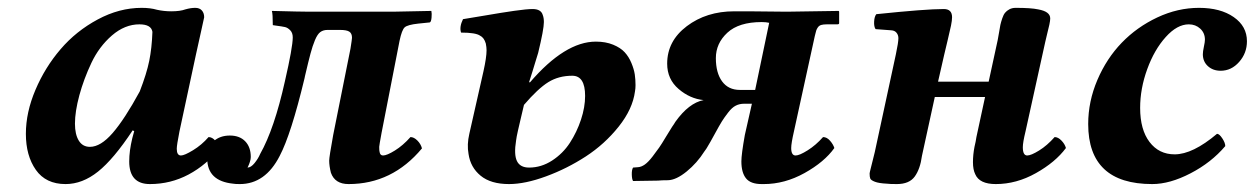

<svg xmlns="http://www.w3.org/2000/svg" viewBox="-20 -459 3196 489"><path d="M335.9 -226.1Q353.5 -271.5 360.1 -304Q366.7 -336.4 368.2 -377.9Q365.2 -397 335 -397Q297.9 -397 265.1 -368.7Q232.4 -340.3 212.9 -299.1Q193.4 -257.8 182.1 -216.3Q170.9 -174.8 170.9 -144Q170.9 -116.7 180.7 -100.8Q190.4 -85 209 -85Q236.3 -85 266.8 -120.1Q297.4 -155.3 335.9 -226.1ZM500 -415Q498 -407.2 492.2 -379.4Q486.3 -351.6 479 -319.8L437 -124Q430.2 -89.4 430.2 -80.1Q430.2 -63 440.9 -63Q449.7 -63 471.7 -76.4Q493.7 -89.8 511.2 -109.9Q520.5 -109.9 528.8 -100.3Q537.1 -90.8 540 -82Q506.3 -39.1 460.4 -14.6Q414.6 9.8 361.8 9.8Q309.1 9.8 309.1 -47.9Q309.1 -74.7 316.9 -106.9L321.8 -125L317.9 -127Q269.5 -53.7 229.7 -22Q189.9 9.8 147 9.8Q96.7 9.8 71.3 -26.4Q45.9 -62.5 45.9 -118.2Q45.9 -172.9 70.3 -230.2Q94.7 -287.6 134.3 -333.7Q173.8 -379.9 228.8 -409.4Q283.7 -439 340.8 -439Q363.3 -439 379.9 -434.1Q397.5 -430.2 416 -430.2Q439 -430.2 452.1 -435.1Q465.8 -439 477.1 -439Q488.3 -439 494.1 -432.4Q500 -425.8 500 -415Z M828.6 -115.2 872.6 -335Q876.5 -359.4 876.5 -362.8Q876.5 -374 869.6 -378.4Q862.8 -382.8 845.7 -382.8H814.5Q803.2 -382.8 795.9 -377.4Q788.6 -372.1 782.2 -356.9Q775.9 -341.8 770.8 -322.5Q765.6 -303.2 757.3 -267.6Q756.8 -265.6 756.6 -264.6Q756.3 -263.7 756.1 -262Q755.9 -260.3 755.4 -258.8Q721.2 -116.7 692.4 -62Q655.8 9.8 590.8 9.8Q578.6 9.8 573.7 8.8Q507.8 2 507.8 -55.2Q507.8 -85 524.2 -99.4Q540.5 -113.8 565.4 -113.8Q590.3 -113.8 604.5 -99.1Q618.7 -84.5 618.7 -59.1Q618.7 -53.7 616.5 -46.9Q614.3 -40 612.3 -36.1L610.4 -32.2Q619.1 -32.2 628.4 -43.7Q637.7 -55.2 642.6 -66.9Q678.7 -130.9 705.6 -252Q725.6 -338.9 725.6 -363.8Q725.6 -375.5 719 -382.1Q712.4 -388.7 705.8 -390.1Q699.2 -391.6 681.2 -394Q676.8 -394.5 674.8 -395Q674.8 -423.8 672.4 -431.2Q746.6 -429.2 768.6 -429.2H980.5L1078.6 -431.2Q1080.1 -424.8 1079.1 -414.1Q1078.1 -403.3 1074.7 -401.9L1045.4 -398.9Q1018.1 -396 1010.7 -389.4Q1003.4 -382.8 997.6 -355L951.7 -120.1Q945.8 -87.9 945.8 -85Q945.8 -74.7 946.8 -71.8Q948.2 -63 955.6 -63Q965.3 -63 985.8 -75.7Q1006.3 -88.4 1025.4 -109.9Q1034.2 -109.9 1043 -101.1Q1051.8 -92.3 1054.7 -81.1Q979 9.8 867.7 9.8Q833 9.8 822.8 -19Q818.4 -36.6 818.4 -49.8Q818.4 -59.1 828.6 -115.2Z M1314.5 -191.9Q1312 -181.2 1306.9 -159.7Q1301.8 -138.2 1299.3 -127Q1295.4 -109.9 1294.4 -101.1Q1288.6 -65.4 1296.6 -48.8Q1304.7 -32.2 1327.6 -32.2Q1358.4 -32.2 1386 -50Q1413.6 -67.9 1431.4 -95.2Q1449.2 -122.6 1459.7 -154.3Q1470.2 -186 1470.2 -214.8Q1470.2 -266.1 1437.5 -266.1Q1402.8 -266.1 1376.5 -249.8Q1350.1 -233.4 1314.5 -191.9ZM1336.4 -277.8 1327.6 -250 1329.6 -249Q1418.9 -353 1497.6 -353Q1522.5 -353 1541.5 -345.2Q1560.5 -337.4 1571 -325.9Q1581.5 -314.5 1588.1 -298.6Q1594.7 -282.7 1596.7 -269.5Q1598.6 -256.3 1598.6 -242.2Q1598.6 -233.4 1597.2 -226.1Q1591.3 -181.2 1555.7 -136.5Q1520 -91.8 1471.9 -60.5Q1423.8 -29.3 1370.6 -9.8Q1317.4 9.8 1276.4 9.8Q1230 9.8 1204.1 -11.5Q1178.2 -32.7 1173.3 -66.9Q1168.9 -90.8 1175.3 -118.2L1211.4 -277.8Q1219.2 -313 1219.2 -331.1Q1219.2 -338.4 1217.3 -348.1Q1212.9 -363.3 1202.6 -368.2Q1191.4 -376 1154.3 -376Q1149.4 -390.1 1159.2 -410.2Q1171.9 -412.1 1214.6 -419.4Q1257.3 -426.8 1289.6 -431.4Q1321.8 -436 1336.4 -436Q1357.9 -436 1362.3 -420.9Q1365.2 -413.6 1365.2 -402.8Q1365.2 -384.3 1350.6 -324.2Q1348.1 -315.4 1342.5 -297.9Q1336.9 -280.3 1336.4 -277.8Z M1864.3 -230H1903.3L1939 -400.9Q1931.2 -402.8 1919.9 -402.8Q1861.8 -402.8 1832.5 -375.7Q1803.2 -348.6 1803.2 -311Q1803.2 -273.4 1819.1 -251.7Q1835 -230 1864.3 -230ZM1877 -115.2 1895 -194.8H1875Q1863.3 -194.8 1853.8 -189.9Q1844.2 -185.1 1834.5 -172.4Q1824.7 -159.7 1818.6 -149.9Q1812.5 -140.1 1800.3 -117.7Q1788.1 -95.2 1781.2 -84Q1779.8 -81.1 1773.9 -73.2Q1755.4 -43.9 1728.8 -22.2Q1702.1 -0.5 1681.2 0Q1664.1 0 1656.2 1L1592.3 2Q1589.4 -2.4 1589.1 -14.6Q1588.9 -26.9 1592.3 -32.2L1605 -33.2Q1613.3 -33.7 1622.3 -40Q1631.3 -46.4 1642.1 -60.5Q1652.8 -74.7 1658.7 -83Q1664.6 -91.3 1677 -112.1Q1689.5 -132.8 1691.9 -136.2Q1693.4 -138.2 1696.3 -142.6Q1699.2 -147 1700.2 -148.9Q1734.4 -196.8 1772 -204.1Q1737.3 -207.5 1708.3 -232.4Q1679.2 -257.3 1679.2 -296.9Q1679.2 -354.5 1729.2 -392.3Q1779.3 -430.2 1850.1 -430.2H1887.2L1983.9 -429.2L2116.2 -431.2L2117.2 -429.2V-399.9Q2117.2 -397 2112.3 -397H2085.9Q2077.1 -397 2071.8 -395.5Q2066.4 -394 2063.2 -389.6Q2060.1 -385.3 2058.8 -381.1Q2057.6 -377 2055.2 -367.2L2002 -124Q1995.1 -93.8 1995.1 -82Q1995.1 -63 2006.3 -63Q2016.1 -63 2037.1 -76.2Q2058.1 -89.4 2076.2 -109.9Q2085.9 -109.9 2094 -100.6Q2102.1 -91.3 2105 -82Q2079.6 -46.4 2029.1 -18.3Q1978.5 9.8 1925.3 9.8H1919.9Q1891.6 9.8 1879.9 -4.9Q1868.2 -19.5 1868.2 -47.9Q1868.2 -65.9 1877 -115.2Z M2208 -71.8 2261.7 -320.8Q2268.1 -351.1 2268.1 -361.8Q2268.1 -369.6 2263.4 -375.5Q2258.8 -381.3 2250 -381.8L2210 -384.8Q2205.6 -391.1 2206.3 -404.1Q2207 -417 2211.9 -422.9Q2337.4 -436 2383.8 -436Q2404.8 -436 2404.8 -415Q2404.8 -407.2 2402.1 -393.8Q2399.4 -380.4 2393.3 -355.5Q2387.2 -330.6 2384.8 -319.8L2369.1 -251H2498L2521 -356.9Q2522.5 -363.3 2524.4 -376Q2526.4 -388.7 2527.8 -395.5Q2529.3 -402.3 2532.5 -411.9Q2535.6 -421.4 2539.8 -426.5Q2543.9 -431.6 2550.8 -435.3Q2557.6 -439 2566.9 -439Q2606.4 -439 2624 -435.1Q2654.8 -429.7 2654.8 -412.1Q2654.8 -406.7 2652.6 -396.2Q2650.4 -385.7 2646.7 -371.6Q2643.1 -357.4 2642.1 -352.1L2591.8 -124Q2585 -96.2 2585 -84Q2585 -63 2596.2 -63Q2606 -63 2626.5 -75.7Q2647 -88.4 2666 -109.9Q2674.8 -109.9 2683.3 -101.1Q2691.9 -92.3 2694.8 -82Q2668 -45.9 2618.4 -18.1Q2568.8 9.8 2516.1 9.8Q2474.6 9.8 2463.9 -15.1Q2458 -26.9 2458 -45.9Q2458 -64.9 2461.9 -85Q2465.3 -99.1 2466.8 -109.9L2488.8 -211.9H2360.8L2328.1 -62Q2323.7 -28.8 2309.8 -9.5Q2295.9 9.8 2264.2 9.8Q2245.6 9.8 2238.8 8.8Q2218.3 7.8 2208.3 3.9Q2198.2 0 2196.5 -4.2Q2194.8 -8.3 2194.8 -17.1Q2194.8 -19 2197.3 -28.8Q2199.7 -38.6 2203.1 -52Q2206.5 -65.4 2208 -71.8Z M3100.6 -86.9Q3064.9 -44.9 3012.2 -17.6Q2959.5 9.8 2914.6 9.8Q2751.5 9.8 2751.5 -143.1Q2751.5 -200.7 2774.9 -255.4Q2798.3 -310.1 2836.9 -350.1Q2875.5 -390.1 2927.5 -414.6Q2979.5 -439 3033.7 -439Q3088.4 -439 3122.1 -415.5Q3155.8 -392.1 3155.8 -354Q3155.8 -323.7 3136 -301.3Q3116.2 -278.8 3088.9 -278.8Q3069.3 -278.8 3056.4 -290.5Q3043.5 -302.2 3043.5 -320.8Q3043.5 -327.6 3046.1 -339.8Q3048.8 -352.1 3048.8 -357.9Q3048.8 -375 3036.9 -386Q3024.9 -397 3007.8 -397Q2978 -397 2949 -364.7Q2919.9 -332.5 2901.9 -283Q2883.8 -233.4 2883.8 -184.1Q2883.8 -128.9 2907.7 -97.4Q2931.6 -65.9 2971.7 -65.9Q3017.6 -65.9 3079.6 -118.2Q3085.4 -118.2 3093 -106.7Q3100.6 -95.2 3100.6 -86.9Z"/></svg>

Font: Common Serif
Style: Bold Italic
Weight: 700
Italic angle: -12°
Designer: Philipp H. Poll, Khaled Hosny
Foundry: Stefan Peev, Context Ltd.
Version: Version 1.026